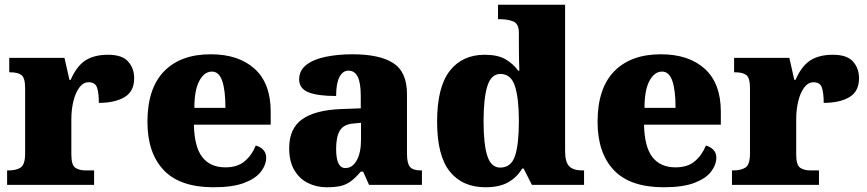

<svg xmlns="http://www.w3.org/2000/svg" viewBox="-20 -780 3659 810"><path d="M10 0V-61H15Q49 -61 67.5 -73.5Q86 -86 86 -133V-407Q86 -451 71 -463Q56 -475 23 -475H19V-536H252L273 -443H278Q304 -502 341 -525.5Q378 -549 436 -549Q495 -549 520.5 -520.5Q546 -492 546 -450Q546 -394 505 -370Q464 -346 397 -346Q397 -387 389.5 -410Q382 -433 354 -433Q331 -433 314.5 -410.5Q298 -388 289.5 -352.5Q281 -317 281 -278V-128Q281 -84 297.5 -72.5Q314 -61 342 -61H377V0Z M881 10Q739 10 670.5 -62.5Q602 -135 602 -266Q602 -407 672 -479Q742 -551 869 -551Q987 -551 1054.5 -489.5Q1122 -428 1122 -309V-254H798Q800 -160 833.5 -117Q867 -74 931 -74Q982 -74 1012.5 -100Q1043 -126 1059 -166Q1078 -161 1090.5 -148Q1103 -135 1103 -115Q1103 -85 1081 -56Q1059 -27 1010.5 -8.5Q962 10 881 10ZM931 -325Q931 -399 917.5 -438.5Q904 -478 874 -478Q842 -478 821 -439Q800 -400 800 -325Z M1358 10Q1315 10 1279 -8Q1243 -26 1221.5 -62.5Q1200 -99 1200 -155Q1200 -238 1255 -277Q1310 -316 1421 -320L1502 -323V-375Q1502 -431 1489 -456.5Q1476 -482 1450 -482Q1426 -482 1412 -455Q1398 -428 1398 -375Q1319 -375 1280.5 -391Q1242 -407 1242 -445Q1242 -483 1272.5 -506.5Q1303 -530 1354.5 -540.5Q1406 -551 1467 -551Q1582 -551 1639.5 -513.5Q1697 -476 1697 -383V-131Q1697 -91 1709.5 -76Q1722 -61 1756 -61H1760V0H1537L1512 -56H1502Q1480 -30 1460.5 -15.5Q1441 -1 1417.5 4.5Q1394 10 1358 10ZM1437 -71Q1467 -71 1485 -103.5Q1503 -136 1503 -191V-262L1472 -259Q1430 -256 1414 -229.5Q1398 -203 1398 -152Q1398 -71 1437 -71Z M2028 10Q1931 10 1877.5 -56.5Q1824 -123 1824 -267Q1824 -412 1877 -480.5Q1930 -549 2025 -549Q2080 -549 2112.5 -530Q2145 -511 2166 -482H2171Q2170 -505 2169.5 -536Q2169 -567 2169 -596V-641Q2169 -680 2145.5 -689.5Q2122 -699 2089 -699H2081V-760H2364V-143Q2364 -96 2381.5 -78.5Q2399 -61 2436 -61H2444V0H2224L2189 -69H2183Q2161 -32 2124 -11Q2087 10 2028 10ZM2090 -73Q2136 -73 2152.5 -121.5Q2169 -170 2169 -270Q2169 -365 2152.5 -416.5Q2136 -468 2091 -468Q2052 -468 2036 -416.5Q2020 -365 2020 -269Q2020 -171 2036 -122Q2052 -73 2090 -73Z M2780 10Q2638 10 2569.5 -62.5Q2501 -135 2501 -266Q2501 -407 2571 -479Q2641 -551 2768 -551Q2886 -551 2953.5 -489.5Q3021 -428 3021 -309V-254H2697Q2699 -160 2732.5 -117Q2766 -74 2830 -74Q2881 -74 2911.5 -100Q2942 -126 2958 -166Q2977 -161 2989.5 -148Q3002 -135 3002 -115Q3002 -85 2980 -56Q2958 -27 2909.5 -8.5Q2861 10 2780 10ZM2830 -325Q2830 -399 2816.5 -438.5Q2803 -478 2773 -478Q2741 -478 2720 -439Q2699 -400 2699 -325Z M3068 0V-61H3073Q3107 -61 3125.5 -73.5Q3144 -86 3144 -133V-407Q3144 -451 3129 -463Q3114 -475 3081 -475H3077V-536H3310L3331 -443H3336Q3362 -502 3399 -525.5Q3436 -549 3494 -549Q3553 -549 3578.5 -520.5Q3604 -492 3604 -450Q3604 -394 3563 -370Q3522 -346 3455 -346Q3455 -387 3447.5 -410Q3440 -433 3412 -433Q3389 -433 3372.5 -410.5Q3356 -388 3347.5 -352.5Q3339 -317 3339 -278V-128Q3339 -84 3355.5 -72.5Q3372 -61 3400 -61H3435V0Z"/></svg>

Font: Noto Serif Sinhala Black
Style: Regular
Weight: 900
Designer: Jelle Bosma - Monotype Design Team
Foundry: Monotype Imaging Inc.
Version: Version 2.007; ttfautohint (v1.8.4.7-5d5b)